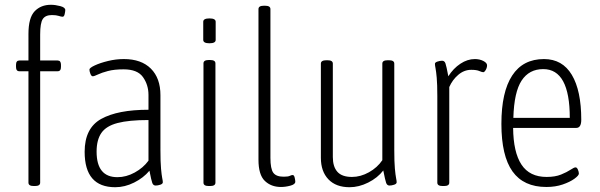

<svg xmlns="http://www.w3.org/2000/svg" viewBox="-20 -776 2508 803"><path d="M121 2Q99 2 99 -12V-478H61Q47 -478 47 -496V-505Q47 -523 61 -523H99V-634Q99 -702 125 -729Q151 -756 193 -756Q211 -756 232 -750.5Q253 -745 253 -734Q253 -728 250.5 -717Q248 -706 242 -706Q236 -706 225.5 -709.5Q215 -713 197 -713Q170 -713 159 -696.5Q148 -680 148 -632V-523H221Q235 -523 235 -505V-496Q235 -478 221 -478H148V-12Q148 2 126 2Z M462 7Q334 7 334 -141Q334 -240 403 -278.5Q472 -317 601 -317V-379Q601 -421 578 -453.5Q555 -486 497 -486Q458 -486 431.5 -479Q405 -472 389.5 -464.5Q374 -457 368 -457Q362 -457 358 -467.5Q354 -478 354 -485Q354 -492 376.5 -502.5Q399 -513 432 -521Q465 -529 498 -529Q571 -529 611 -489Q651 -449 651 -378V-149Q651 -98 653.5 -70.5Q656 -43 658.5 -31Q661 -19 661 -14Q661 -7 650.5 -3.5Q640 0 631 0Q621 0 617 -10.5Q613 -21 605 -62Q580 -32 541 -12.5Q502 7 462 7ZM471 -35Q508 -35 543.5 -54.5Q579 -74 601 -104V-274Q519 -274 471.5 -261.5Q424 -249 404 -220Q384 -191 384 -142Q384 -35 471 -35Z M853 2Q831 2 831 -12V-511Q831 -525 853 -525H859Q881 -525 881 -511V-12Q881 2 859 2ZM856 -595Q830 -595 830 -609V-685Q830 -699 856 -699Q882 -699 882 -685V-609Q882 -595 856 -595Z M1155 6Q1114 6 1087.5 -19.5Q1061 -45 1061 -108V-738Q1061 -752 1083 -752H1089Q1111 -752 1111 -738V-116Q1111 -70 1123 -53.5Q1135 -37 1166 -37Q1185 -37 1192 -40.5Q1199 -44 1204 -44Q1210 -44 1212.5 -33Q1215 -22 1215 -16Q1215 -5 1194.5 0.5Q1174 6 1155 6Z M1442 7Q1385 7 1353.5 -26Q1322 -59 1322 -116V-510Q1322 -524 1345 -524H1350Q1372 -524 1372 -510V-119Q1372 -79 1391 -57.5Q1410 -36 1452 -36Q1488 -36 1523 -55.5Q1558 -75 1579 -106V-510Q1579 -524 1601 -524H1607Q1629 -524 1629 -510V-149Q1629 -98 1631.5 -71Q1634 -44 1636.5 -31.5Q1639 -19 1639 -14Q1639 -7 1628.5 -3.5Q1618 0 1609 0Q1599 0 1595 -11Q1591 -22 1583 -63Q1559 -32 1520 -12.5Q1481 7 1442 7Z M1831 2Q1809 2 1809 -12V-373Q1809 -424 1806.5 -451Q1804 -478 1801.5 -490.5Q1799 -503 1799 -509Q1799 -515 1809.5 -518.5Q1820 -522 1829 -522Q1839 -522 1843 -511Q1847 -500 1855 -457Q1876 -490 1905.5 -509.5Q1935 -529 1966 -529Q1986 -529 2001.5 -521Q2017 -513 2017 -503Q2017 -493 2011.5 -483.5Q2006 -474 2001 -474Q1996 -474 1984.5 -479Q1973 -484 1951 -484Q1921 -484 1896.5 -463Q1872 -442 1859 -412V-12Q1859 2 1837 2Z M2265 6Q2170 6 2123.5 -59Q2077 -124 2077 -258Q2077 -391 2122 -460Q2167 -529 2255 -529Q2332 -529 2371.5 -463Q2411 -397 2411 -275Q2411 -241 2390 -241H2126Q2127 -139 2161 -87.5Q2195 -36 2266 -36Q2302 -36 2326.5 -46Q2351 -56 2366 -66Q2381 -76 2387 -76Q2393 -76 2397 -66.5Q2401 -57 2401 -50Q2401 -42 2382.5 -28.5Q2364 -15 2333.5 -4.5Q2303 6 2265 6ZM2127 -283H2363Q2363 -487 2252 -487Q2193 -487 2161.5 -439Q2130 -391 2127 -283Z"/></svg>

Font: Asap Condensed ExtraLight
Style: Regular
Weight: 200
Width: 3
Designer: Pablo Cosgaya
Foundry: Omnibus-Type
Version: Version 3.001; ttfautohint (v1.8.4.7-5d5b)